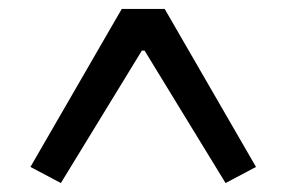

<svg xmlns="http://www.w3.org/2000/svg" viewBox="-20 -718 640 429"><path d="M48 -345 252 -698H348L552 -345L484 -309L303 -605H297L116 -309Z"/></svg>

Font: IBM Plex Serif SemiBold
Style: Regular
Weight: 600
Designer: Mike Abbink, Paul van der Laan, Pieter van Rosmalen
Foundry: Bold Monday
Version: Version 2.5